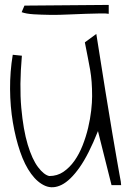

<svg xmlns="http://www.w3.org/2000/svg" viewBox="-20 -791 546 801"><path d="M388.7 -244.1Q349.6 -145.5 311.5 -91.8Q273.4 -38.1 237.3 -20Q201.2 -2 168.9 -15.6Q136.7 -29.3 109.9 -65.9Q83 -102.5 64 -158.2Q44.9 -213.9 33.7 -280.3Q22.5 -346.7 22 -419.4Q21.5 -492.2 33.2 -562.5L71.3 -558.6Q60.5 -433.6 68.8 -341.3Q77.1 -249 95.7 -187.5Q114.3 -126 138.7 -93.8Q163.1 -61.5 185.5 -56.6Q218.8 -56.6 244.6 -74.2Q270.5 -91.8 290.5 -120.1Q310.5 -148.4 324.7 -184.6Q338.9 -220.7 347.7 -257.8Q356.4 -294.9 360.4 -329.6Q364.3 -364.3 364.3 -389.6Q364.3 -422.9 362.3 -448.7Q360.4 -474.6 356 -500Q351.6 -525.4 346.2 -552.2Q340.8 -579.1 334 -614.3L381.8 -649.4Q404.3 -507.8 420.4 -406.7Q436.5 -305.7 448.2 -237.8Q460 -169.9 466.8 -129.4Q473.6 -88.9 478 -65.9Q482.4 -43 483.9 -33.7Q485.4 -24.4 485.4 -18.6H445.3ZM82 -767.6 433.6 -770.5V-733.4Q423.8 -735.4 397.9 -734.9Q372.1 -734.4 337.9 -733.4Q303.7 -732.4 264.6 -730.5Q225.6 -728.5 188.5 -729Q151.4 -729.5 120.1 -731.4Q88.9 -733.4 70.3 -740.2Z"/></svg>

Font: Annie Use Your Telescope
Style: Regular
Weight: 400
Designer: Kimberly Geswein
Foundry: Kimberly Geswein
Version: Version 1.002 2001